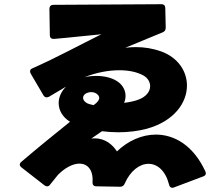

<svg xmlns="http://www.w3.org/2000/svg" viewBox="-20 -823 1040 913"><path d="M213 -363C236 -377 265 -394 294 -411C271 -388 259 -360 259 -333C259 -300 276 -267 313 -244C242 -187 163 -123 82 -54C77 -50 74 -45 74 -40C74 -36 77 -31 82 -27L191 58C196 62 200 63 204 63C209 63 214 61 218 55C229 41 242 25 256 8C291 -27 328 -45 358 -45C396 -45 424 -15 420 42C419 55 425 63 438 63L551 65C562 65 569 60 573 50C600 -12 645 -44 686 -44C728 -44 767 -12 784 55C787 68 796 73 808 68L946 16C958 12 962 3 956 -9C899 -132 809 -183 721 -183C654 -183 588 -153 536 -103C517 -133 482 -165 431 -165C425 -165 420 -165 414 -164C432 -176 449 -188 465 -199C490 -196 516 -194 542 -194C591 -194 639 -200 679 -211C808 -247 869 -334 869 -416C869 -485 826 -550 745 -579C708 -592 668 -599 627 -599C610 -599 593 -598 576 -596C630 -618 688 -642 753 -669C763 -673 768 -680 768 -691L766 -784C766 -796 760 -803 747 -803C592 -802 402 -801 234 -800C222 -800 215 -793 215 -781L217 -656C217 -643 225 -637 237 -638C311 -644 395 -654 462 -660C351 -605 251 -550 134 -498C126 -495 123 -490 123 -484C123 -481 124 -477 126 -473L187 -369C191 -363 196 -360 202 -360C205 -360 209 -361 213 -363ZM382 -456C440 -479 498 -489 548 -489C594 -489 633 -480 662 -464C683 -452 694 -433 694 -413C694 -389 676 -362 635 -348C618 -342 596 -337 570 -334C575 -345 577 -356 577 -367C577 -393 564 -416 545 -431C519 -452 479 -462 437 -462C419 -462 400 -460 382 -456ZM425 -323C409 -326 397 -330 391 -334C380 -341 375 -350 375 -358C375 -365 380 -373 386 -377C394 -382 404 -385 414 -385C427 -385 440 -380 448 -369C450 -366 452 -362 452 -358C452 -348 444 -336 425 -323Z"/></svg>

Font: LINE Seed JP App_OTF ExtraBold
Style: Regular
Weight: 800
Designer: LINE & Fontrix & Fontworks
Version: Version 1.013